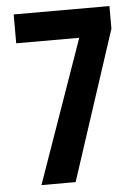

<svg xmlns="http://www.w3.org/2000/svg" viewBox="-52 -755 573 795"><g transform="rotate(-5 234.5 -357.0)"><path d="M88 0H230L433 -620V-714H35V-594H297Z"/></g></svg>

Font: Noto Sans Hebrew ExtraCondensed
Style: Bold
Weight: 700
Width: 2
Designer: Monotype Design Team
Foundry: Monotype Imaging Inc.
Version: Version 2.004